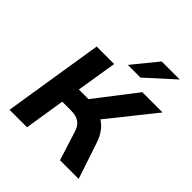

<svg xmlns="http://www.w3.org/2000/svg" viewBox="-246 -1106 1273 1273"><g transform="rotate(45 390.0 -470.0)"><path d="M50 0 162 -705H326L280 -420H385L353 -398L590 -705H780L509 -366L437 -413Q481 -405 515 -385Q549 -365 573.5 -332.5Q598 -300 613 -255L698 0H523L460 -200Q447 -245 418.5 -265Q390 -285 342 -285H259L214 0ZM394 -765 537 -940H706L513 -765Z"/></g></svg>

Font: Nunito Sans 7pt ExtraBold
Style: Italic
Weight: 800
Italic angle: -9°
Designer: Vernon Adams
Foundry: Vernon Adams
Version: Version 3.101;gftools[0.9.27]